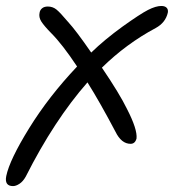

<svg xmlns="http://www.w3.org/2000/svg" viewBox="-52 -464 589 650"><path d="M-7.8 166Q-37.6 166 -30.8 131.8Q-19.5 77.1 46.9 -30.3Q113.3 -137.7 209 -238.8Q159.2 -314 121.1 -352.1Q97.2 -376.5 87.9 -391.1Q78.6 -405.8 82 -420.9Q83.5 -430.2 90.6 -436Q97.7 -441.9 109.9 -441.9Q126.5 -441.9 138.9 -431.9Q151.4 -421.9 178.2 -390.1Q205.6 -360.4 256.8 -286.1Q302.2 -330.1 362.8 -374Q422.9 -417 449.2 -430.4Q475.6 -443.8 494.1 -443.8Q506.3 -443.8 512.2 -437.7Q518.1 -431.6 516.1 -420.9Q508.3 -387.2 475.1 -369.1Q375.5 -315.9 293 -234.9Q353 -146.5 377.9 -95.2Q413.6 -25.9 410.2 4.9Q405.3 22.9 390.1 22.9Q358.9 22.9 338.9 -18.1Q285.6 -119.1 244.1 -185.1Q131.3 -56.6 35.2 133.8Q25.9 150.4 13.9 158.2Q2 166 -7.8 166Z"/></svg>

Font: Shantell Sans Irregular Bouncy
Style: Italic
Weight: 300
Italic angle: -11.31°
Designer: Stephen Nixon, Anya Danilova, Shantell Martin
Foundry: Arrow Type
Version: Version 1.006;[9816181b4]